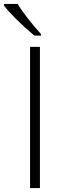

<svg xmlns="http://www.w3.org/2000/svg" viewBox="-51 -951 323 971"><path d="M101.1 0V-713.9H150.9V0ZM156.2 -771H122.6Q75.7 -809.6 30.5 -854.7Q-14.6 -899.9 -30.8 -922.9V-931.2H38.6Q51.3 -907.7 86.7 -861.8Q122.1 -815.9 156.2 -778.8Z"/></svg>

Font: TypoPRO Open Sans
Style: Regular
Weight: 300
Foundry: Ascender Corporation
Version: Version 1.10